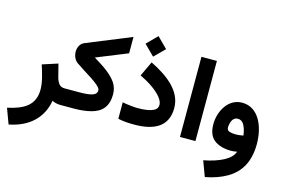

<svg xmlns="http://www.w3.org/2000/svg" viewBox="-147 -1038 2349 1583"><g transform="rotate(15 1027.5 -246.0)"><path d="M408.7 0V-141.1H389.6C368.7 -141.1 352.5 -148.4 341.8 -162.6C331.1 -176.8 322.8 -194.3 317.4 -215.3L289.1 -325.7L157.7 -283.2C168.5 -251.5 178.7 -216.8 188 -180.2C197.3 -143.1 202.1 -109.9 202.1 -80.1C202.1 52.7 114.7 105.5 -26.4 135.7L22 266.1C191.9 233.4 295.9 132.8 321.8 -17.1C340.8 -5.9 365.2 0 395 0Z M830.1 -558.1V-697.8L453.1 -543.9C417.5 -529.8 400.9 -494.6 400.9 -458C400.9 -424.3 415 -388.7 442.4 -369.1C479 -343.3 532.7 -311 580.6 -279.8C628.4 -248 664.1 -218.8 664.1 -197.3C664.1 -151.9 611.8 -141.1 507.8 -141.1H389.2V0H508.3C564.5 0 613.8 -5.9 656.2 -17.1C740.7 -39.6 790 -93.3 790 -195.3C790 -232.9 780.3 -265.6 761.2 -294.4C722.7 -351.6 653.3 -398.9 565.9 -451.2Z M940.4 -669.9 1027.8 -582.5 1115.7 -669.9 1027.8 -757.8ZM1015.1 -139.6C997.1 -139.6 976.1 -141.1 952.1 -144C927.7 -146.5 904.8 -149.9 883.8 -154.3V-13.7C926.8 -3.9 970.2 -1 1022.5 -1C1193.4 -1 1306.6 -61 1306.6 -217.8C1306.6 -368.2 1166.5 -465.8 1028.8 -533.7L968.8 -406.7C1006.8 -388.7 1042 -368.7 1074.7 -346.2C1139.2 -301.3 1182.1 -252.9 1182.1 -211.9C1182.1 -191.9 1173.8 -176.8 1157.2 -166.5C1123.5 -145.5 1068.4 -139.6 1015.1 -139.6Z M1413.6 -684.6V-0.5H1545.4V-684.6Z M2041 -108.4C2041 -256.8 1977.5 -406.2 1837.4 -406.2C1714.8 -406.2 1651.9 -279.3 1651.9 -174.8C1651.9 -112.3 1669.4 -67.4 1705.1 -40C1740.7 -12.7 1789.1 1 1851.1 1C1865.2 1 1884.3 -1.5 1900.4 -4.9C1888.2 29.3 1859.9 58.1 1815.4 81.5C1770.5 105 1714.8 123 1648.4 135.7L1696.8 266.1C1767.1 252.9 1828.1 231.4 1879.4 201.7C1982.4 142.6 2041 43.9 2041 -108.4ZM1849.1 -139.6C1828.1 -139.6 1811 -142.1 1796.9 -147C1782.7 -151.4 1775.4 -162.6 1775.4 -180.2C1775.4 -190.4 1777.3 -202.6 1780.8 -216.8C1788.1 -244.6 1805.2 -269 1836.4 -269C1854.5 -269 1869.1 -262.2 1880.4 -249C1901.9 -221.7 1912.1 -180.2 1916 -147C1900.9 -143.6 1877 -139.6 1849.1 -139.6Z"/></g></svg>

Font: Vazirmatn ExtraBold
Style: Regular
Weight: 800
Designer: Saber Rastikerdar
Foundry: Saber Rastikerdar
Version: Version 33.003